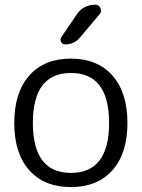

<svg xmlns="http://www.w3.org/2000/svg" viewBox="-20 -799 596 807"><path d="M301.8 -737.3Q330.1 -779.3 380.9 -779.3Q395.5 -779.3 401.9 -765.6Q408.2 -752 399.4 -740.2L316.4 -641.6Q292 -612.3 253.9 -612.3Q242.2 -612.3 236.8 -623Q231.4 -633.8 238.3 -643.6ZM452.6 -83.5Q389.6 -12.7 277.8 -12.7Q166 -12.7 103 -83.5Q40 -154.3 40 -282.2Q40 -410.2 103 -481.4Q166 -552.7 277.8 -552.7Q389.6 -552.7 452.6 -481.4Q515.6 -410.2 515.6 -282.2Q515.6 -154.3 452.6 -83.5ZM118.2 -282.2Q118.2 -72.3 278.3 -72.3Q438.5 -72.3 438.5 -282.2Q438.5 -492.2 278.3 -492.2Q118.2 -492.2 118.2 -282.2Z"/></svg>

Font: Gen Jyuu Gothic Normal
Style: Regular
Weight: 300
Designer: [Source Han Sans]
Ryoko NISHIZUKA  (kana & ideographs); Paul D. Hunt (Latin, Greek & Cyrillic); Wenlong ZHANG  (bopomofo
Version: Version 1.002.20150607